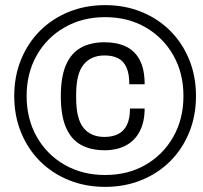

<svg xmlns="http://www.w3.org/2000/svg" viewBox="-20 -718 792 750"><path d="M390.6 12Q313.6 12 248.6 -14.5Q183.6 -41 136.1 -88.5Q88.6 -136 62.1 -201Q35.6 -266 35.6 -343Q35.6 -420 62.1 -485Q88.6 -550 136.1 -597.5Q183.6 -645 248.6 -671.5Q313.6 -698 390.6 -698Q467.6 -698 532.6 -671.5Q597.6 -645 645.1 -597.5Q692.6 -550 719.1 -485Q745.6 -420 745.6 -343Q745.6 -266 719.1 -201Q692.6 -136 645.1 -88.5Q597.6 -41 532.6 -14.5Q467.6 12 390.6 12ZM388.3 -131.1Q334.6 -131.1 296.3 -152.2Q257.9 -173.3 237.8 -219.8Q217.6 -266.3 217.6 -342Q217.6 -417.7 237.5 -463.9Q257.5 -510.2 295.8 -531.6Q334.2 -552.9 388.3 -552.9Q436.9 -552.9 471.9 -536.3Q506.9 -519.6 525.9 -483.6Q545 -447.5 545 -388.9H485.1Q485.1 -430.8 473.7 -455.4Q462.3 -479.9 440.9 -490.7Q419.4 -501.4 388.3 -501.4Q335.7 -501.4 306.6 -465.8Q277.5 -430.3 277.5 -348.9V-335Q277.5 -254.2 306.1 -218.6Q334.6 -183.1 388.3 -183.1Q418.9 -183.1 441.4 -194.3Q463.9 -205.6 475.8 -230.2Q487.8 -254.7 487.8 -294.1H545Q545 -242.4 526.2 -205.8Q507.5 -169.2 472.5 -150.1Q437.5 -131.1 388.3 -131.1ZM390.6 -34.4Q479.8 -34.4 548.8 -74.3Q617.8 -114.2 657.2 -184Q696.6 -253.8 696.6 -343Q696.6 -432.2 657.2 -501.7Q617.8 -571.3 548.8 -611.1Q479.8 -651 390.6 -651Q301.8 -651 232.3 -611.1Q162.8 -571.3 123.4 -501.7Q84 -432.2 84 -343Q84 -253.8 123.4 -184Q162.8 -114.2 232.3 -74.3Q301.8 -34.4 390.6 -34.4Z"/></svg>

Font: Archivo Variable SemiBold
Style: Italic
Weight: 600
Italic angle: -10°
Designer: Hector Gatti
Foundry: Omnibus-Type
Version: Version 2.001